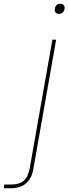

<svg xmlns="http://www.w3.org/2000/svg" viewBox="-137 -752 365 1026"><path d="M177 -678Q166 -678 160 -685.5Q154 -693 156 -705Q161 -732 186 -732Q197 -732 203.5 -724.5Q210 -717 208 -705Q203 -678 177 -678ZM143 -540H163L41 152Q23 254 -81 254H-117L-114 234H-78Q-34 234 -10.5 214.5Q13 195 22 146Z"/></svg>

Font: Poppins Thin
Style: Italic
Weight: 250
Italic angle: -10°
Designer: Ninad Kale (Devanagari), Jonny Pinhorn (Latin)
Foundry: Indian Type Foundry
Version: Version 3.200;PS 1.000;hotconv 16.6.54;makeotf.lib2.5.65590